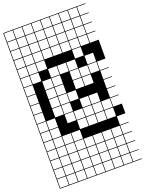

<svg xmlns="http://www.w3.org/2000/svg" viewBox="-229 -1109 1150 1521"><g transform="rotate(-20 346.0 -349.0)"><path d="M0 307.7V-1004.8H692.3V-1000H620.2V-927.9H692.3V-923.1H620.2V-851H692.3V-846.2H620.2V-774H692.3V-769.2H620.2V-697.1H692.3V-538.5H620.2V-466.3H692.3V-461.5H620.2V-389.4H692.3V-384.6H620.2V-312.5H692.3V-307.7H620.2V-235.6H692.3V-230.8H620.2V-158.7H692.3V-76.9H620.2V-4.8H692.3V0H620.2V72.1H692.3V76.9H620.2V149H692.3V153.8H620.2V226H692.3V230.8H620.2V302.9H692.3V307.7ZM543.3 -927.9H615.4V-1000H543.3ZM466.3 -927.9H538.5V-1000H466.3ZM389.4 -927.9H461.5V-1000H389.4ZM312.5 -927.9H384.6V-1000H312.5ZM235.6 -927.9H307.7V-1000H235.6ZM4.8 -927.9H76.9V-1000H4.8ZM158.7 -927.9H230.8V-1000H158.7ZM81.7 -927.9H153.8V-1000H81.7ZM543.3 -851H615.4V-923.1H543.3ZM466.3 -851H538.5V-923.1H466.3ZM389.4 -851H461.5V-923.1H389.4ZM312.5 -851H384.6V-923.1H312.5ZM235.6 -851H307.7V-923.1H235.6ZM4.8 -851H76.9V-923.1H4.8ZM158.7 -851H230.8V-923.1H158.7ZM81.7 -851H153.8V-923.1H81.7ZM543.3 -774H615.4V-846.2H543.3ZM466.3 -774H538.5V-846.2H466.3ZM389.4 -774H461.5V-846.2H389.4ZM312.5 -774H384.6V-846.2H312.5ZM4.8 -774H76.9V-846.2H4.8ZM235.6 -774H307.7V-846.2H235.6ZM158.7 -774H230.8V-846.2H158.7ZM81.7 -774H153.8V-846.2H81.7ZM235.6 -697.1H307.7V-769.2H235.6ZM81.7 -697.1H153.8V-769.2H81.7ZM543.3 -697.1H615.4V-769.2H543.3ZM466.3 -697.1H538.5V-769.2H466.3ZM389.4 -697.1H461.5V-769.2H389.4ZM312.5 -697.1H384.6V-769.2H312.5ZM4.8 -697.1H76.9V-769.2H4.8ZM158.7 -697.1H230.8V-769.2H158.7ZM81.7 -620.2H153.8V-692.3H81.7ZM466.3 -620.2H538.5V-692.3H466.3ZM4.8 -620.2H76.9V-692.3H4.8ZM158.7 -620.2H230.8V-692.3H158.7ZM4.8 -543.3H76.9V-615.4H4.8ZM543.3 -543.3H615.4V-615.4H543.3ZM389.4 -543.3H461.5V-615.4H389.4ZM312.5 -543.3H384.6V-615.4H312.5ZM81.7 -543.3H153.8V-615.4H81.7ZM235.6 -543.3H307.7V-615.4H235.6ZM76.9 -538.5H4.8V-466.3H76.9ZM158.7 -466.3H230.8V-538.5H158.7ZM543.3 -466.3H615.4V-538.5H543.3ZM466.3 -466.3H538.5V-538.5H466.3ZM389.4 -466.3H461.5V-538.5H389.4ZM235.6 -466.3H307.7V-538.5H235.6ZM158.7 -389.4H230.8V-461.5H158.7ZM235.6 -389.4H307.7V-461.5H235.6ZM466.3 -389.4H538.5V-461.5H466.3ZM4.8 -389.4H76.9V-461.5H4.8ZM389.4 -389.4H461.5V-461.5H389.4ZM235.6 -312.5H307.7V-384.6H235.6ZM312.5 -312.5H384.6V-384.6H312.5ZM158.7 -312.5H230.8V-384.6H158.7ZM4.8 -312.5H76.9V-384.6H4.8ZM235.6 -235.6H307.7V-307.7H235.6ZM158.7 -235.6H230.8V-307.7H158.7ZM466.3 -235.6H538.5V-307.7H466.3ZM4.8 -235.6H76.9V-307.7H4.8ZM389.4 -235.6H461.5V-307.7H389.4ZM235.6 -158.7H307.7V-230.8H235.6ZM81.7 -158.7H153.8V-230.8H81.7ZM543.3 -158.7H615.4V-230.8H543.3ZM312.5 -158.7H384.6V-230.8H312.5ZM466.3 -158.7H538.5V-230.8H466.3ZM4.8 -158.7H76.9V-230.8H4.8ZM389.4 -158.7H461.5V-230.8H389.4ZM543.3 -81.7H615.4V-153.8H543.3ZM81.7 -81.7H153.8V-153.8H81.7ZM312.5 -81.7H384.6V-153.8H312.5ZM466.3 -81.7H538.5V-153.8H466.3ZM4.8 -81.7H76.9V-153.8H4.8ZM389.4 -81.7H461.5V-153.8H389.4ZM158.7 -4.8H230.8V-76.9H158.7ZM4.8 -4.8H76.9V-76.9H4.8ZM81.7 -4.8H153.8V-76.9H81.7ZM235.6 -4.8H307.7V-76.9H235.6ZM389.4 72.1H461.5V0H389.4ZM235.6 72.1H307.7V0H235.6ZM158.7 72.1H230.8V0H158.7ZM543.3 72.1H615.4V0H543.3ZM466.3 72.1H538.5V0H466.3ZM4.8 72.1H76.9V0H4.8ZM312.5 72.1H384.6V0H312.5ZM81.7 72.1H153.8V0H81.7ZM81.7 149H153.8V76.9H81.7ZM389.4 149H461.5V76.9H389.4ZM235.6 149H307.7V76.9H235.6ZM543.3 149H615.4V76.9H543.3ZM466.3 149H538.5V76.9H466.3ZM4.8 149H76.9V76.9H4.8ZM312.5 149H384.6V76.9H312.5ZM158.7 149H230.8V76.9H158.7ZM81.7 226H153.8V153.8H81.7ZM312.5 226H384.6V153.8H312.5ZM158.7 226H230.8V153.8H158.7ZM543.3 226H615.4V153.8H543.3ZM466.3 226H538.5V153.8H466.3ZM235.6 226H307.7V153.8H235.6ZM389.4 226H461.5V153.8H389.4ZM4.8 226H76.9V153.8H4.8ZM235.6 302.9H307.7V230.8H235.6ZM543.3 302.9H615.4V230.8H543.3ZM466.3 302.9H538.5V230.8H466.3ZM389.4 302.9H461.5V230.8H389.4ZM81.7 302.9H153.8V230.8H81.7ZM158.7 302.9H230.8V230.8H158.7ZM4.8 302.9H76.9V230.8H4.8ZM312.5 302.9H384.6V230.8H312.5Z"/></g></svg>

Font: Jacquarda Bastarda 9 Charted
Style: Regular
Weight: 400
Designer: Sarah Cadigan-Fried
Version: Version 1.000; ttfautohint (v1.8.4.7-5d5b)